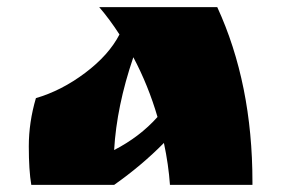

<svg xmlns="http://www.w3.org/2000/svg" viewBox="-20 -520 807 540"><path d="M690 -8V0H458Q454 -57 441 -118Q379 -55 301 0H68Q61 -41 61 -108.5Q61 -176 81 -244Q153 -265 219.5 -315Q286 -365 316 -423Q289 -465 259 -500H591Q690 -285 690 -8ZM423 -191Q397 -280 355 -359Q308 -221 301 -98Q373 -135 423 -191Z"/></svg>

Font: Ruslan Display
Style: Regular
Weight: 400
Version: Version 1.000